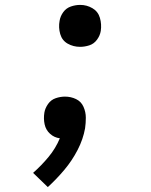

<svg xmlns="http://www.w3.org/2000/svg" viewBox="-20 -558 616 783"><path d="M307 -367Q325 -367 344 -373Q363 -379 375.5 -396Q388 -413 391 -432Q395 -459 387.5 -485Q380 -511 357 -524.5Q334 -538 307 -538Q288 -538 269 -531.5Q250 -525 238 -508.5Q226 -492 223 -473Q218 -446 225.5 -419.5Q233 -393 256 -380Q279 -367 307 -367ZM175 205Q211 172 242.5 134.5Q274 97 296.5 53.5Q319 10 327 -35Q330 -56 330 -78Q330 -101 320.5 -122.5Q311 -144 290 -154Q269 -164 245 -164Q226 -164 207 -157.5Q188 -151 176 -134Q164 -117 161 -99Q157 -74 162 -51Q167 -28 184 -12.5Q201 3 224 6Q207 47 178 82Q149 117 115 147Z"/></svg>

Font: Iosevka Sparkle Medium
Style: Italic
Weight: 500
Italic angle: -9°
Designer: Belleve Invis
Foundry: Belleve Invis
Version: Version 4.5.0; ttfautohint (v1.8.3)